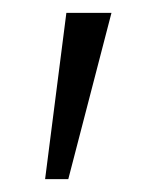

<svg xmlns="http://www.w3.org/2000/svg" viewBox="-20 -720 233 298"><path d="M50 -442 83 -700H153L86 -442Z"/></svg>

Font: Lexend ExtraLight
Style: Regular
Weight: 200
Designer: Bonnie Shaver-Troup, Thomas Jockin
Foundry: Lexend
Version: Version 1.007; ttfautohint (v1.8.3)